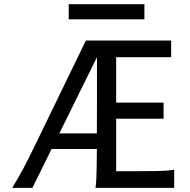

<svg xmlns="http://www.w3.org/2000/svg" viewBox="-20 -909 921 929"><path d="M542 -334.5V-80.6H622.1Q694.8 -80.6 744.1 -81.5Q793.5 -82.5 822.8 -87.9V0H441.9Q443.4 -8.3 444.6 -20.8Q445.8 -33.2 446.5 -54.2Q447.3 -75.2 447.8 -107.4Q448.2 -139.6 448.7 -188H229.5L136.7 0H39.1Q55.7 -26.9 69.3 -51Q83 -75.2 95.5 -98.4Q107.9 -121.6 119.6 -145.3Q131.3 -168.9 144 -194.8L395.5 -712.9H808.1V-632.3H542V-412.6H771.5V-334.5ZM267.1 -263.7H448.7Q449.2 -329.6 449.2 -419.4V-632.3ZM312.5 -888.7H678.7V-815.4H312.5Z"/></svg>

Font: Andika New Basic
Style: Regular
Weight: 400
Designer: Victor Gaultney, Annie Olsen, Julie Remington, Don Collingsworth, Eric Hays
Foundry: SIL International
Version: Version 5.500; ttfautohint (v1.8.3)